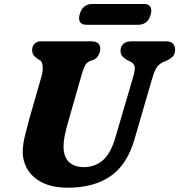

<svg xmlns="http://www.w3.org/2000/svg" viewBox="-20 -902 876 938"><path d="M544 -231.5 630 -524Q638.5 -552.5 638.5 -571Q638.5 -589.5 618 -600.5L606.5 -606Q584.5 -618 576.5 -628.5Q568.5 -639 569 -656Q569 -674 582 -687Q595 -700 620 -700H793Q814.5 -700 825 -688.8Q835.5 -677.5 835.5 -660Q835.5 -638 824.5 -626.5Q813.5 -615 793 -605L778.5 -599.5Q754 -587.5 743.5 -569.2Q733 -551 723 -517L637.5 -223Q601.5 -97.5 519.8 -41.2Q438 15 312 15Q236.5 15 187.2 -9.8Q138 -34.5 114.2 -75Q90.5 -115.5 91 -164Q92 -199.5 102.5 -241.8Q113 -284 122 -317L183.5 -531.5Q190.5 -556.5 188.2 -578.5Q186 -600.5 176 -607.5L165 -613.5Q149 -625 143 -634.2Q137 -643.5 137 -660Q137.5 -676 148.5 -688Q159.5 -700 178.5 -700H426Q470.5 -700 470 -663Q469.5 -647 460.5 -631.2Q451.5 -615.5 434 -608.5L420 -604Q403 -597 395 -580.8Q387 -564.5 378.5 -536L316 -317Q302.5 -271.5 296.5 -241.5Q290.5 -211.5 290.5 -188Q290 -137 316.2 -111.2Q342.5 -85.5 389.5 -85.5Q441.5 -85.5 480.8 -117.5Q520 -149.5 544 -231.5ZM369 -831Q375.5 -856.5 391.5 -869.5Q407.5 -882.5 428.5 -882.5H684.5Q705.5 -882.5 714.2 -869.2Q723 -856 716.5 -831.5Q710 -806.5 694.2 -793.8Q678.5 -781 657 -781H401.5Q380 -781 371.2 -794Q362.5 -807 369 -831Z"/></svg>

Font: Fraunces 9pt S100
Style: Bold Italic
Weight: 700
Italic angle: -16°
Version: Version 1.000; ttfautohint (v1.8.3)